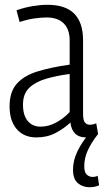

<svg xmlns="http://www.w3.org/2000/svg" viewBox="-20 -564 434 802"><path d="M20 -120Q20 -180 50 -214Q80 -248 136.5 -265.5Q193 -283 271 -294V-395Q271 -441 246.5 -466Q222 -491 174 -491Q152 -491 123.5 -487Q95 -483 62 -472L49 -521Q83 -533 116.5 -538.5Q150 -544 178 -544Q254 -544 290.5 -506.5Q327 -469 327 -396V-89Q327 -62 334.5 -52.5Q342 -43 355 -43Q369 -43 382 -49L390 -3Q366 10 339 10Q282 10 274 -52Q247 -27 212 -8.5Q177 10 132 10Q80 10 50 -24.5Q20 -59 20 -120ZM76 -127Q76 -82 96 -58.5Q116 -35 149 -35Q184 -35 216 -53Q248 -71 271 -96V-255Q217 -248 172.5 -235Q128 -222 102 -197Q76 -172 76 -127ZM354 218Q325 218 305 201Q285 184 285 144Q285 106 304 67Q323 28 356 -11L388 -2Q362 31 347 63.5Q332 96 332 130Q332 156 342.5 165.5Q353 175 367 175Q380 175 388 170L394 210Q377 218 354 218Z"/></svg>

Font: Georama SemiCondensed Light
Style: Regular
Weight: 300
Width: 4
Designer: Jean-Baptiste Levee
Foundry: Production Type
Version: Version 1.000